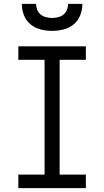

<svg xmlns="http://www.w3.org/2000/svg" viewBox="-20 -975 540 995"><path d="M75 0V-70H211V-665H75V-735H425V-665H289V-70H425V0ZM250 -815Q220 -815 190.5 -822.5Q161 -830 138 -849Q115 -868 104 -896.5Q93 -925 93 -955H167Q167 -939 173 -924Q179 -909 191 -899.5Q203 -890 218.5 -886Q234 -882 250 -882Q266 -882 281.5 -886Q297 -890 309 -899.5Q321 -909 327 -924Q333 -939 333 -955H407Q407 -925 396 -896.5Q385 -868 362 -849Q339 -830 309.5 -822.5Q280 -815 250 -815Z"/></svg>

Font: Iosevka NFM
Style: Regular
Weight: 400
Monospace: yes
Designer: Belleve Invis
Foundry: Belleve Invis
Version: Version 29.0.4; ttfautohint (v1.8.4);Nerd Fonts 3.3.0